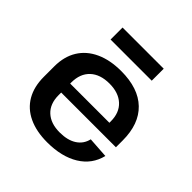

<svg xmlns="http://www.w3.org/2000/svg" viewBox="-189 -877 1042 1042"><g transform="rotate(45 331.5 -356.0)"><path d="M322 9Q239 9 179.5 -19Q120 -47 89 -100.5Q58 -154 58 -230V-310Q58 -385 91 -438.5Q124 -492 186 -520.5Q248 -549 333 -549Q465 -549 535 -481.5Q605 -414 605 -288V-236H161V-305H504L486 -278V-316Q486 -382 446 -419Q406 -456 336 -456Q265 -456 225 -418.5Q185 -381 185 -313V-216Q185 -150 224 -113.5Q263 -77 332 -77Q393 -77 430.5 -101.5Q468 -126 478 -170L598 -162Q578 -80 505.5 -35.5Q433 9 322 9ZM487 -721V-629H171V-721Z"/></g></svg>

Font: Pathway Extreme 12pt SemiBold
Style: Regular
Weight: 600
Version: Version 1.001;gftools[0.9.26]